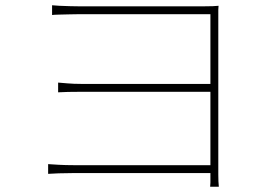

<svg xmlns="http://www.w3.org/2000/svg" viewBox="-20 -697 1040 730"><path d="M163 -73Q177 -72 203 -70.5Q229 -69 260 -69H780V-348H289Q261 -348 239 -347.5Q217 -347 201 -346V-383Q214 -382 237 -380Q260 -378 287 -378H780V-643Q772 -643 734.5 -643Q697 -643 643.5 -643Q590 -643 530.5 -643Q471 -643 417 -643Q363 -643 325 -643Q287 -643 278 -643Q269 -643 247.5 -642.5Q226 -642 205.5 -641.5Q185 -641 178 -640V-677Q185 -676 205.5 -675Q226 -674 247.5 -673.5Q269 -673 278 -673Q287 -673 319 -673Q351 -673 396.5 -673Q442 -673 494 -673Q546 -673 597 -673Q648 -673 690 -673Q732 -673 757 -673Q777 -673 789 -673.5Q801 -674 811 -675Q810 -667 810 -660Q810 -653 810 -636Q810 -627 810 -587Q810 -547 810 -488.5Q810 -430 810 -363Q810 -296 810 -231Q810 -166 810 -114Q810 -62 810 -33Q810 -17 810.5 -7.5Q811 2 812 13H779Q780 5 780 -3Q780 -11 780 -31V-39H261Q229 -39 203 -38Q177 -37 163 -36Z"/></svg>

Font: Source Han Sans SC ExtraLight
Style: Regular
Weight: 250
Designer: Ryoko NISHIZUKA 西塚涼子 (kana, bopomofo & ideographs); Paul D. Hunt (Latin, Greek & Cyrillic); Sandoll Communications 산돌커뮤니
Foundry: Adobe
Version: Version 2.004;hotconv 1.0.118;makeotfexe 2.5.65603